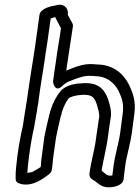

<svg xmlns="http://www.w3.org/2000/svg" viewBox="-20 -794 597 822"><path d="M54 -123C50 -90 46 -58 47 -28C47 -20 51 -13 59 -10C86 2 119 -5 142 -17C161 -26 177 -38 190 -48C196 -53 201 -60 202 -67L205 -90C205 -94 206 -99 207 -114L220 -206C226 -234 233 -268 240 -296L244 -307V-311C244 -312 245 -313 245 -314C252 -336 261 -356 274 -373C280 -379 305 -387 333 -388H342C378 -388 386 -373 396 -342C401 -324 405 -311 405 -294L403 -284C401 -267 398 -248 395 -229L391 -200C385 -152 370 -104 363 -51C362 -44 364 -36 369 -31C375 -25 380 -23 381 -22C382 -21 384 -21 385 -20L403 -6C413 2 428 8 445 8C470 8 506 -1 509 -26L516 -83C522 -129 538 -176 545 -229L555 -305C563 -363 548 -397 533 -430C509 -478 466 -517 396 -518C394 -518 388 -519 383 -519C335 -524 297 -504 264 -492V-495L270 -535C277 -585 285 -630 292 -680C293 -684 292 -690 290 -694L270 -731C275 -758 254 -782 219 -771C201 -768 153 -759 149 -730L132 -608C129 -584 125 -562 121 -535C117 -508 112 -482 108 -453C104 -427 100 -398 96 -371C95 -361 93 -351 91 -341V-339C87 -311 82 -287 78 -256C68 -213 60 -168 54 -123ZM104 -123C110 -167 117 -211 127 -253V-255C131 -281 137 -308 141 -338C144 -350 145 -361 146 -371C149 -396 154 -425 158 -453C162 -480 167 -506 171 -535C174 -560 178 -582 182 -608L197 -715C202 -717 209 -719 216 -721L219 -715L241 -673C235 -626 226 -583 220 -535L214 -495L207 -444C207 -444 214 -392 249 -428C258 -437 271 -445 285 -449C286 -449 286 -450 287 -450C315 -461 344 -472 372 -469H380C382 -469 384 -468 386 -468C436 -468 469 -441 488 -404C503 -371 511 -351 505 -305L495 -229C489 -182 473 -135 466 -83L461 -43C458 -42 455 -42 452 -42C445 -42 439 -44 436 -46L420 -59C416 -62 416 -63 415 -64C422 -108 434 -151 441 -200L445 -229C447 -246 450 -265 453 -284L455 -297C457 -324 450 -344 445 -362C433 -400 411 -438 349 -438H340C309 -437 265 -433 238 -403V-402C219 -379 205 -350 198 -326C194 -315 194 -315 194 -313L191 -303V-302C184 -273 176 -240 170 -209L157 -110C157 -105 155 -97 155 -86L154 -79C143 -71 134 -66 125 -62C124 -62 124 -60 123 -60C120 -58 106 -54 97 -54C98 -75 101 -98 104 -123Z"/></svg>

Font: Hussar Pisanka
Style: OutKur
Weight: 400
Designer: Robert Jablonski
Foundry: Cannot Into Space Fonts
Version: Version 1.070